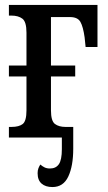

<svg xmlns="http://www.w3.org/2000/svg" viewBox="-20 -556 435 776"><path d="M16 0V-43H26Q57 -43 72 -55Q87 -67 87 -110V-247H16V-291H87V-424Q87 -468 70.5 -480.5Q54 -493 26 -493H16V-536H374V-366H326L322 -405Q316 -448 305 -467.5Q294 -487 263 -487H186V-291H284V-247H186V-110Q186 -67 202 -55Q218 -43 245 -43H276V45Q276 115 256 157.5Q236 200 192 200Q164 200 148 186Q132 172 132 144Q132 132 135.5 123.5Q139 115 143 109Q151 116 160 120.5Q169 125 182 125Q206 125 218 107.5Q230 90 230 47V0Z"/></svg>

Font: Noto Serif ExtraCondensed Medium
Style: Regular
Weight: 500
Width: 2
Designer: Monotype Design Team
Foundry: Monotype Imaging Inc.
Version: Version 2.015